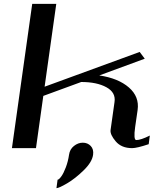

<svg xmlns="http://www.w3.org/2000/svg" viewBox="-20 -770 799 998"><path d="M272.5 -750 211.9 -319.3 706.1 -500 732.4 -464.8 496.1 -377.9Q594.7 -363.3 649.9 -315.4Q705.1 -267.6 695.3 -198.2L682.6 -110.4Q672.9 -42 688.5 -42Q711.9 -42 758.8 -65.4L752.9 -20.5Q691.4 0 667 0Q611.3 0 581.5 -35.2Q551.8 -70.3 554.7 -93.8L575.2 -239.3Q583 -289.1 533.2 -316.4Q483.4 -343.8 402.3 -343.8L205.1 -271.5L167 0H42L147.5 -750ZM410.2 -28.3Q435.5 -28.3 451.7 -11.2Q467.8 5.9 463.9 34.2Q459 72.3 415 115.2Q371.1 158.2 328.6 183.1Q286.1 208 273.4 208L279.3 164.1Q286.1 164.1 298.3 147.5Q310.5 130.9 322.3 99.6Q334 68.4 338.9 34.2Q342.8 5.9 364.3 -11.2Q385.7 -28.3 410.2 -28.3Z"/></svg>

Font: okolaks
Style: BoldItalic
Weight: 600
Width: 8
Italic angle: -8°
Version: Version 000.6.0